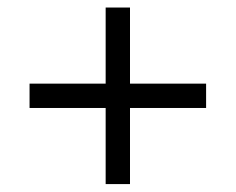

<svg xmlns="http://www.w3.org/2000/svg" viewBox="-20 -608 610 497"><path d="M253.5 -131.5H316.5V-328.5H513.5V-391.5H316.5V-588.5H253.5V-391.5H56.5V-328.5H253.5Z"/></svg>

Font: Hauora
Style: Regular
Weight: 400
Designer: Mikhail Sharanda
Foundry: WCYS & Co.
Version: Version 1.010